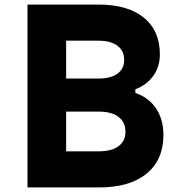

<svg xmlns="http://www.w3.org/2000/svg" viewBox="-20 -820 790 840"><path d="M100.3 0V-800H410.9Q538.8 -800 609.1 -743Q679.4 -686 679.4 -582Q679.4 -529.2 651.5 -489.3Q623.6 -449.4 572.3 -429.4V-413.4Q631.3 -392.9 663.1 -345.2Q694.9 -297.4 694.9 -229.4Q694.9 -120.5 621.1 -60.2Q547.3 0 413.8 0ZM269.3 -158H412.3Q468.6 -158 498.7 -180.5Q528.9 -202.9 528.9 -243.4Q528.9 -285.3 498.7 -308.5Q468.6 -331.7 412.3 -331.7H269.3ZM269.3 -476.3H409.4Q464.3 -476.3 493.8 -497.6Q523.3 -519 523.3 -557.7Q523.3 -597.8 493.8 -619.9Q464.3 -642 409.4 -642H269.3Z"/></svg>

Font: Martian Mono SemiExpanded
Style: Regular
Weight: 400
Width: 6
Monospace: yes
Designer: Roman Shamin
Foundry: Evil Martians
Version: Version 1.000